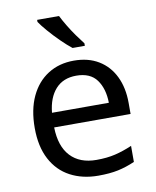

<svg xmlns="http://www.w3.org/2000/svg" viewBox="-86 -832 737 908"><g transform="rotate(-10 282.0 -378.0)"><path d="M292 -546Q361 -546 410.5 -516Q460 -486 486.5 -431.5Q513 -377 513 -304V-251H146Q148 -160 192.5 -112.5Q237 -65 317 -65Q368 -65 407.5 -74.5Q447 -84 489 -102V-25Q448 -7 408 1.5Q368 10 313 10Q237 10 178.5 -21Q120 -52 87.5 -113.5Q55 -175 55 -264Q55 -352 84.5 -415Q114 -478 167.5 -512Q221 -546 292 -546ZM291 -474Q228 -474 191.5 -433.5Q155 -393 148 -321H421Q420 -389 389 -431.5Q358 -474 291 -474ZM260 -766Q271 -744 287.5 -716.5Q304 -689 322.5 -663Q341 -637 356 -618V-606H297Q274 -624 245 -652.5Q216 -681 191.5 -709.5Q167 -738 155 -756V-766Z"/></g></svg>

Font: Noto Sans Bengali UI
Style: Regular
Weight: 400
Designer: Jelle Bosma - Monotype Design Team
Foundry: Monotype Imaging Inc.
Version: Version 2.003; ttfautohint (v1.8.4.7-5d5b)